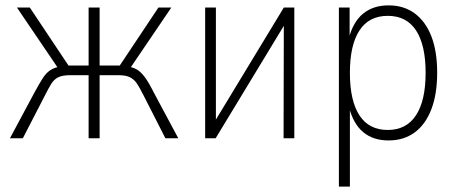

<svg xmlns="http://www.w3.org/2000/svg" viewBox="-20 -515 1705 715"><path d="M17 0 107 -168Q127 -205 140 -225Q153 -245 169.5 -255Q186 -265 213 -269L197 -260L43 -487H91L235 -271H310V-487H351V-271H426L570 -487H618L464 -260L448 -269Q475 -265 490 -256Q505 -247 519.5 -227.5Q534 -208 554 -168L644 0H596L515 -159Q501 -187 490.5 -203Q480 -219 464.5 -227Q449 -235 421 -235H351V0H310V-235H241Q212 -235 196.5 -227Q181 -219 171 -203Q161 -187 147 -159L65 0Z M744 0V-487H784V-40H766L1037 -487H1076V0H1036L1037 -447H1054L783 0Z M1242 180V-487H1282V-372H1279Q1295 -434 1332.5 -464.5Q1370 -495 1427 -495Q1484 -495 1524.5 -465Q1565 -435 1586.5 -379.5Q1608 -324 1608 -244Q1608 -165 1586.5 -108.5Q1565 -52 1524.5 -22Q1484 8 1427 8Q1370 8 1333 -22.5Q1296 -53 1280 -115H1283V180ZM1424 -31Q1493 -31 1529 -85.5Q1565 -140 1565 -244Q1565 -347 1529.5 -401.5Q1494 -456 1424 -456Q1354 -456 1318.5 -401.5Q1283 -347 1283 -244Q1283 -140 1318.5 -85.5Q1354 -31 1424 -31Z"/></svg>

Font: Nunito Sans 10pt Condensed ExtraLight
Style: Regular
Weight: 250
Width: 3
Designer: Vernon Adams
Foundry: Vernon Adams
Version: Version 3.101;gftools[0.9.27]